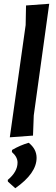

<svg xmlns="http://www.w3.org/2000/svg" viewBox="-20 -724 296 1018"><path d="M241 -704 159 -112 155 -5 32 4 116 -591 118 -695ZM132 33Q174 66 174 113Q174 195 61 274L22 239L21 230Q73 187 73 138Q73 108 43 82L44 71Q87 46 132 33Z"/></svg>

Font: Alegreya Sans
Style: Bold Italic
Weight: 700
Italic angle: -7°
Designer: Juan Pablo del Peral
Foundry: Huerta Tipografica
Version: Version 2.007